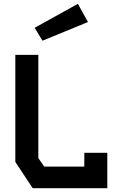

<svg xmlns="http://www.w3.org/2000/svg" viewBox="-20 -982 640 1002"><path d="M60 -695.5V-137L150.5 0H540V-184.5H420V-112.5H211L180 -157V-695.5ZM386.5 -962 161 -837 201.5 -769.5 439 -867Z"/></svg>

Font: Kode Mono
Style: Regular
Weight: 400
Monospace: yes
Designer: Isa Ozler
Foundry: Kadena LLC
Version: Version 1.000;gftools[0.9.28]